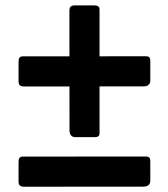

<svg xmlns="http://www.w3.org/2000/svg" viewBox="-20 -725 623 710"><path d="M535.8 -57.1Q535.8 -34.8 509.5 -34.8L69.4 -34.5Q57.6 -34.5 53.1 -39.3Q48.6 -44 48.6 -54.4V-127.5Q48.6 -145.9 63.6 -145.9L521 -146.2Q535.8 -146.2 535.8 -130.3ZM535.8 -427.7Q535.8 -405.5 509.5 -405.5L69.4 -405.2Q57.6 -405.2 53.1 -409.9Q48.6 -414.6 48.6 -425V-498.2Q48.6 -516.6 63.6 -516.6L521 -516.9Q535.8 -516.9 535.8 -500.9ZM259.3 -217.8Q237 -217.8 237 -244.2L236.7 -684.2Q236.7 -696.3 241.5 -700.6Q246.2 -705 256.6 -705H329.7Q348.1 -705 348.1 -690V-232.6Q348.1 -217.8 332.2 -217.8Z"/></svg>

Font: Libre Franklin Thin
Style: Regular
Weight: 100
Designer: Pablo Impallari, Rodrigo Fuenzalida, Nhung Nguyen
Foundry: Impallari Type
Version: Version 3.000